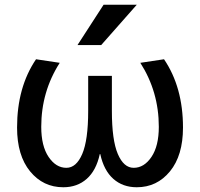

<svg xmlns="http://www.w3.org/2000/svg" viewBox="-20 -780 844 810"><path d="M403 -130H401Q386 -61 346 -25.5Q306 10 247 10Q162 10 107 -57Q52 -124 52 -242Q52 -412 132 -530L232 -515Q154 -393 154 -245Q154 -164 185 -118Q216 -72 260 -72Q302 -72 327 -130.5Q352 -189 352 -312V-460H452V-312Q452 -189 477 -130.5Q502 -72 544 -72Q588 -72 619 -118Q650 -164 650 -245Q650 -393 572 -515L672 -530Q752 -412 752 -242Q752 -124 697 -57Q642 10 557 10Q498 10 458 -25.5Q418 -61 403 -130ZM417 -760H557L407 -590H307Z"/></svg>

Font: M PLUS 1p Medium
Style: Regular
Weight: 500
Version: Version 1.062